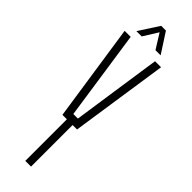

<svg xmlns="http://www.w3.org/2000/svg" viewBox="-316 -946 947 947"><g transform="rotate(45 157.0 -472.5)"><path d="M137 0V-290H106L30 -800H72L108 -556L141 -331H173L206 -556L242 -800H284L208 -290H177V0ZM72 -840 140 -945H173L241 -840H205L157 -917L109 -840Z"/></g></svg>

Font: Big Shoulders Text SC Thin
Style: Regular
Weight: 100
Designer: Patric King
Foundry: XO Type Co
Version: Version 2.002